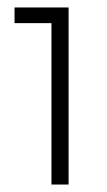

<svg xmlns="http://www.w3.org/2000/svg" viewBox="-20 -495 287 515"><path d="M118 0V-454L138 -433H19V-475H164V0Z"/></svg>

Font: SUSE Thin ExtraLight
Style: Regular
Weight: 250
Version: Version 1.000